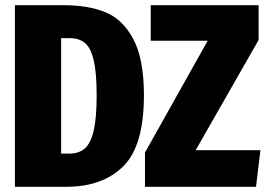

<svg xmlns="http://www.w3.org/2000/svg" viewBox="-20 -715 1025 735"><path d="M531 -350Q531 -156 451.5 -78Q372 0 235 0H37V-695H226Q317 -695 383 -668.5Q449 -642 490 -566Q531 -490 531 -350ZM214 -569V-127H245Q282 -127 304.5 -146.5Q327 -166 338.5 -214.5Q350 -263 350 -350Q350 -437 338.5 -485Q327 -533 304.5 -551Q282 -569 247 -569ZM970 -695V-562L729 -140H977L960 0H535V-131L775 -559H557V-695Z"/></svg>

Font: Fira Sans Extra Condensed ExtraBold
Style: Regular
Weight: 800
Width: 1
Designer: Carrois Corporate & Edenspiekermann AG
Foundry: Carrois Corporate GbR & Edenspiekermann AG
Version: Version 4.203